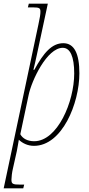

<svg xmlns="http://www.w3.org/2000/svg" viewBox="-60 -780 483 1040"><path d="M148 -647 -40 240H66L71 220H51C8 220 2 216 2 193C2 181 5 153 10 133L31 39C36 17 38 -4 42 -23C61 -5 89 10 124 10C277 10 370 -221 370 -383C370 -490 342 -546 283 -546C221 -546 176 -494 126 -402H121C128 -430 134 -457 140 -485L199 -760H96L91 -740H119C155 -740 159 -735 159 -716C159 -703 156 -683 148 -647ZM125 -15C90 -15 63 -29 50 -53L95 -265C111 -343 194 -521 280 -521C320 -521 342 -474 342 -382C342 -228 251 -15 125 -15Z"/></svg>

Font: Noto Serif Condensed Thin
Style: Italic
Weight: 100
Width: 3
Italic angle: -12°
Designer: Monotype Design Team
Foundry: Monotype Imaging Inc.
Version: Version 2.013